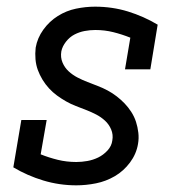

<svg xmlns="http://www.w3.org/2000/svg" viewBox="-20 -548 540 576"><path d="M209 8Q158 8 110 -6.5Q62 -21 20 -46L44 -188H120L102 -85Q127 -75 153.5 -68.5Q180 -62 209 -62Q225 -62 242 -65Q259 -68 274.5 -75.5Q290 -83 302.5 -96.5Q315 -110 317 -127Q320 -144 313.5 -159.5Q307 -175 295 -186Q283 -197 268.5 -204.5Q254 -212 238.5 -218Q223 -224 207.5 -230Q192 -236 178 -244Q164 -252 151 -261.5Q138 -271 127 -283Q116 -295 107.5 -309Q99 -323 93.5 -338Q88 -353 86.5 -370Q85 -387 87 -405Q92 -434 110 -459Q128 -484 153.5 -500Q179 -516 208 -522Q237 -528 265 -528Q317 -528 364 -513.5Q411 -499 453 -474L431 -340H355L371 -435Q346 -445 320 -451.5Q294 -458 266 -458Q250 -458 234 -455Q218 -452 203.5 -444.5Q189 -437 178 -423Q167 -409 164 -394Q161 -376 167.5 -360.5Q174 -345 186 -334Q198 -323 212.5 -315.5Q227 -308 242.5 -302Q258 -296 273.5 -290Q289 -284 303 -276.5Q317 -269 330 -259Q343 -249 354 -237.5Q365 -226 374 -212Q383 -198 388 -182.5Q393 -167 395 -150Q397 -133 394 -116Q389 -86 370 -60.5Q351 -35 324.5 -19.5Q298 -4 268 2Q238 8 209 8Z"/></svg>

Font: Iosevka Gothic
Style: Italic
Weight: 400
Italic angle: -9°
Monospace: yes
Designer: Belleve Invis
Foundry: Belleve Invis
Version: Version 15.5.1; ttfautohint (v1.8.4)